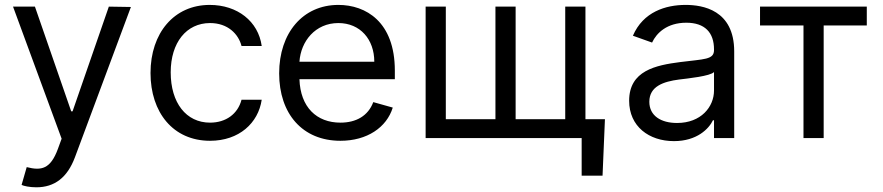

<svg xmlns="http://www.w3.org/2000/svg" viewBox="-20 -573 3664 797"><path d="M130.7 204.5C206.3 204.5 259.6 164.4 291.2 79.5L523.4 -544L431.8 -545.5L281.2 -110.8H275.6L125 -545.5H34.1L235.8 2.8L220.2 45.5C189.6 128.6 152 136.4 90.9 120.7L69.6 194.6C78.1 198.9 102.3 204.5 130.7 204.5Z M851.9 11.4C972.7 11.4 1052.2 -62.5 1066.4 -159.1H982.6C967 -99.4 917.3 -63.9 851.9 -63.9C752.5 -63.9 688.6 -146.3 688.6 -272.7C688.6 -396.3 753.9 -477.3 851.9 -477.3C925.8 -477.3 969.8 -431.8 982.6 -382.1H1066.4C1052.2 -484.4 965.6 -552.6 850.5 -552.6C702.8 -552.6 604.8 -436.1 604.8 -269.9C604.8 -106.5 698.5 11.4 851.9 11.4Z M1393.1 11.4C1503.9 11.4 1584.9 -44 1610.4 -126.4L1529.5 -149.1C1508.2 -92.3 1458.8 -63.9 1393.1 -63.9C1294.7 -63.9 1226.9 -127.5 1223 -244.3H1619V-279.8C1619 -483 1498.2 -552.6 1384.6 -552.6C1236.9 -552.6 1138.8 -436.1 1138.8 -268.5C1138.8 -100.9 1235.4 11.4 1393.1 11.4ZM1223 -316.8C1228.7 -401.6 1288.7 -477.3 1384.6 -477.3C1475.5 -477.3 1533.7 -409.1 1533.7 -316.8Z M2491.1 -78.1H2410.2V-545.5H2326.3V-78.1H2120.4V-545.5H2036.6V-78.1H1830.6V-545.5H1746.8V0H2394.5V156.2H2481.2Z M2777.7 12.8C2872.9 12.8 2922.6 -38.4 2939.6 -73.9H2943.9V0H3027.7V-359.4C3027.7 -532.7 2895.6 -552.6 2826 -552.6C2743.6 -552.6 2649.9 -524.1 2607.2 -424.7L2686.8 -396.3C2705.3 -436.1 2748.9 -478.7 2828.8 -478.7C2905.9 -478.7 2943.9 -437.9 2943.9 -367.9V-365.1C2943.9 -324.6 2902.7 -328.1 2803.3 -315.3C2702.1 -302.2 2591.6 -279.8 2591.6 -154.8C2591.6 -48.3 2674 12.8 2777.7 12.8ZM2790.5 -62.5C2723.7 -62.5 2675.4 -92.3 2675.4 -150.6C2675.4 -214.5 2733.7 -234.4 2799 -242.9C2834.5 -247.2 2929.7 -257.1 2943.9 -274.1V-197.4C2943.9 -129.3 2889.9 -62.5 2790.5 -62.5Z M3134.9 -467.3H3315.3V0H3399.1V-467.3H3578.1V-545.5H3134.9Z"/></svg>

Font: Karasuma Gothic
Style: Regular
Weight: 400
Designer: Rasmus Andersson, Ryoko Nishizuka
Foundry: Genbu
Version: Version 1.00